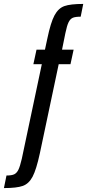

<svg xmlns="http://www.w3.org/2000/svg" viewBox="-99 -763 444 978"><path d="M234 -594 217 -510H276L260 -436H200L104 18Q86 101 67 137Q48 173 17 184Q-14 195 -79 195L-66 131Q-40 131 -27 125Q-14 119 -5.5 102Q3 85 12 46L114 -436H71L87 -510H130L142 -566Q159 -648 178.5 -684.5Q198 -721 229 -732Q260 -743 325 -743L312 -678Q285 -678 272 -672.5Q259 -667 250.5 -650Q242 -633 234 -594Z"/></svg>

Font: Saira Ultra Condensed SemiBold
Style: Regular
Weight: 600
Width: 1
Designer: Hector Gatti with collaboration of the Omnibus-Type team
Foundry: Omnibus-Type
Version: Version 1.001; ttfautohint (v1.8)